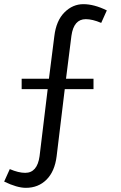

<svg xmlns="http://www.w3.org/2000/svg" viewBox="-40 -693 583 922"><path d="M409 -265H271L232 57Q223 130 183.5 169.5Q144 209 84 209Q42 209 -20 179L7 119Q49 137 81 137Q139 137 150 57L189 -265H64V-315H195L221 -520Q230 -594 269.5 -633.5Q309 -673 360.5 -673Q412 -673 473 -643L446 -583Q404 -601 372 -601Q314 -601 303 -521L277 -315H409Z"/></svg>

Font: Average Sans
Style: Regular
Weight: 400
Designer: Eduardo Rodriguez Tunni
Foundry: Eduardo Rodriguez Tunni
Version: Version 1.002